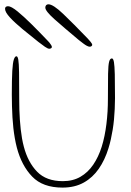

<svg xmlns="http://www.w3.org/2000/svg" viewBox="-20 -857 608 894"><path d="M271 16.5Q179 16.5 129.8 -34.8Q80.5 -86 58.5 -169.5Q53 -190.5 49 -213.5Q45 -236.5 42.2 -260.8Q39.5 -285 38 -310.5Q36.5 -336 35.8 -362.5Q35 -389 35 -416.5Q35 -488 37.2 -526.8Q39.5 -565.5 44.5 -580.2Q49.5 -595 56.5 -595Q62.5 -595 65.2 -579Q68 -563 68.8 -519.8Q69.5 -476.5 69.5 -394.5Q69.5 -370 70.2 -346Q71 -322 72.5 -299.2Q74 -276.5 76.5 -254.8Q79 -233 82.5 -212.8Q86 -192.5 91 -174Q110 -101.5 152.8 -57.5Q195.5 -13.5 272.5 -13.5Q319.5 -13.5 354.5 -33.8Q389.5 -54 414 -90Q438.5 -126 453.5 -173.5Q461 -197.5 466.5 -224.2Q472 -251 475.5 -279.5Q479 -308 480.8 -337.8Q482.5 -367.5 482.5 -398Q482.5 -472.5 483.2 -513Q484 -553.5 488 -569.2Q492 -585 501 -585Q507.5 -585 510.5 -568Q513.5 -551 514.5 -510.5Q515.5 -470 515.5 -400Q515.5 -374.5 514.2 -349.5Q513 -324.5 510.8 -300.5Q508.5 -276.5 504.8 -253.5Q501 -230.5 496.2 -208.8Q491.5 -187 485 -166.5Q468.5 -112.5 440 -71.2Q411.5 -30 369.8 -6.8Q328 16.5 271 16.5ZM209.5 -630Q202.5 -630 189.2 -639.2Q176 -648.5 158.5 -662Q120.5 -692 84.8 -721.5Q49 -751 26.2 -775.8Q3.5 -800.5 3.5 -816Q3.5 -822 7.2 -825Q11 -828 17.5 -828Q32 -828 61.8 -803.8Q91.5 -779.5 128.2 -743Q165 -706.5 200.5 -669Q205 -665 209.8 -659Q214.5 -653 218 -647.5Q221.5 -642 221.5 -638.5Q221.5 -633.5 217 -631.8Q212.5 -630 209.5 -630ZM398 -639.5Q392.5 -639.5 384.8 -643.5Q377 -647.5 367.5 -654.8Q358 -662 346.5 -671Q277 -729 234 -767.2Q191 -805.5 191 -821.5Q191 -828.5 194.8 -832.8Q198.5 -837 205.5 -837Q227.5 -837 274.5 -792Q321.5 -747 388 -678Q394.5 -671.5 402 -662Q409.5 -652.5 409.5 -648.5Q409.5 -645 406 -642.2Q402.5 -639.5 398 -639.5Z"/></svg>

Font: Gluten Thin
Style: Regular
Weight: 100
Designer: Tyler Finck
Foundry: Etcetera Type Company
Version: Version 1.300